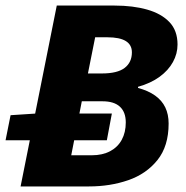

<svg xmlns="http://www.w3.org/2000/svg" viewBox="-30 -670 670 690"><path d="M44 0 174 -650H382Q448 -650 499 -635.5Q550 -621 579 -590.5Q608 -560 608 -510Q608 -477 591.5 -447Q575 -417 543.5 -394Q512 -371 466 -358V-354Q503 -344 527.5 -326.5Q552 -309 564 -284Q576 -259 576 -226Q576 -145 536 -95Q496 -45 431 -22.5Q366 0 290 0ZM-10 -166 8 -256 100 -262H372L354 -166ZM226 -112H300Q338 -112 365.5 -126.5Q393 -141 407.5 -167.5Q422 -194 422 -230Q422 -267 401 -286.5Q380 -306 338 -306H264ZM286 -406H336Q392 -406 418 -426Q444 -446 444 -482Q444 -509 422 -522.5Q400 -536 356 -536H312Z"/></svg>

Font: Source Sans 3 Black
Style: Italic
Weight: 900
Italic angle: -11°
Designer: Paul D. Hunt
Foundry: Adobe
Version: Version 3.052;hotconv 1.1.0;makeotfexe 2.6.0